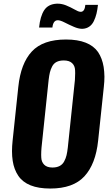

<svg xmlns="http://www.w3.org/2000/svg" viewBox="-20 -1040 612 1070"><path d="M439.5 -879.4Q438 -879.4 436 -879.4Q416 -879.9 391.6 -890.6Q364.3 -902.3 340.1 -914.8Q315.9 -927.2 302.2 -927.2Q276.4 -927.2 272 -886.7H197.8Q204.1 -949.2 226.3 -983.2Q248.5 -1017.1 296.4 -1019.5Q299.3 -1019.5 302.2 -1019.5Q324.2 -1019.5 347.7 -1010.3Q374 -999.5 395.3 -987.3Q416.5 -975.1 425.8 -974.6Q427.7 -974.1 429.7 -974.1Q452.1 -974.1 455.6 -1012.7H525.9Q522.9 -985.4 517.8 -964.1Q512.7 -942.9 503.2 -922.9Q493.7 -902.8 477.5 -891.6Q461.4 -880.4 439.5 -879.4ZM272.5 -106.4Q295.9 -106.4 312.3 -115Q328.6 -123.5 337.6 -140.4Q346.7 -157.2 350.8 -174.8Q355 -192.4 357.9 -217.8L397.5 -594.2Q398.9 -614.3 398.9 -631.8Q398.4 -640.6 398.4 -648.9Q397.5 -673.3 381.8 -688.2Q366.2 -703.1 335.4 -703.1Q312 -703.1 295.9 -695.1Q279.8 -687 271 -670.4Q262.2 -653.8 258.1 -636.7Q253.9 -619.6 251 -594.2L211.4 -217.8Q209.5 -195.8 209.5 -176.8Q209.5 -168.9 210 -162.1Q210.9 -137.7 226.3 -122.1Q241.7 -106.4 272.5 -106.4ZM260.3 10.7Q194.8 10.7 150.4 -7.1Q106 -24.9 82 -60.3Q58.1 -95.7 50.8 -143.6Q46.9 -168.5 46.9 -197.8Q46.9 -225.1 50.3 -256.3L82 -555.7Q95.7 -687 157.7 -753.4Q219.7 -819.8 347.7 -819.8Q413.1 -819.8 457.5 -802.2Q502 -784.7 526.4 -750Q549.8 -714.8 557.6 -667Q561.5 -642.1 562 -612.8Q562 -585.9 558.6 -555.7L526.9 -256.3Q513.2 -125.5 450.4 -57.4Q387.7 10.7 260.3 10.7Z"/></svg>

Font: Oswald
Style: Demi-Bold
Weight: 600
Designer: Vernon Adams
Foundry: Vernon Adams
Version: 3.0; ttfautohint (v0.94.23-7a4d-dirty) -l 8 -r 50 -G 200 -x 